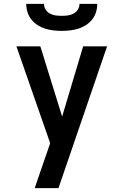

<svg xmlns="http://www.w3.org/2000/svg" viewBox="-20 -760 640 995"><path d="M160 215Q174 173 188.5 131Q203 89 218 46L240 -18L65 -520H189L302 -156L411 -520H535L283 215ZM300 -600Q278 -600 256.5 -602.5Q235 -605 214 -611.5Q193 -618 174.5 -630Q156 -642 142.5 -659Q129 -676 122.5 -697Q116 -718 116 -740H208Q208 -724 216.5 -710.5Q225 -697 239 -689.5Q253 -682 268.5 -680Q284 -678 300 -678Q316 -678 331.5 -680Q347 -682 361 -689.5Q375 -697 383.5 -710.5Q392 -724 392 -740H484Q484 -718 477.5 -697Q471 -676 457.5 -659Q444 -642 425.5 -630Q407 -618 386 -611.5Q365 -605 343.5 -602.5Q322 -600 300 -600Z"/></svg>

Font: Iosevka Aile
Style: Bold
Weight: 700
Designer: Belleve Invis
Foundry: Belleve Invis
Version: Version 28.0.1; ttfautohint (v1.8.4)